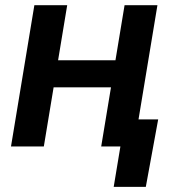

<svg xmlns="http://www.w3.org/2000/svg" viewBox="-20 -566 674 742"><path d="M460 -333 442.9 -228.5H152.8L169.9 -333ZM239.7 -545.9 149.4 0H22.5L112.8 -545.9ZM588.4 -545.9 498 0H371.1L461.4 -545.9ZM419.4 156.2 445.3 0H405.3L422.4 -104.5H591.3L543.5 156.2Z"/></svg>

Font: Inter SemiBold
Style: Italic
Weight: 600
Italic angle: -9.3988°
Designer: Rasmus Andersson
Foundry: rsms
Version: Version 4.001;git-66647c0bb